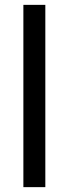

<svg xmlns="http://www.w3.org/2000/svg" viewBox="-20 -770 283 790"><path d="M166.5 0H76.2V-750H166.5Z"/></svg>

Font: Vazir FD
Style: FD
Weight: 400
Foundry: Based on Dejavu fonts, by Saber Rastikerdar
Version: Version 26.0.0